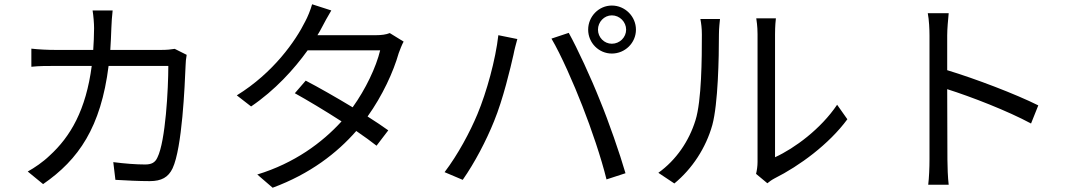

<svg xmlns="http://www.w3.org/2000/svg" viewBox="-20 -836 5040 900"><path d="M799 -607C782 -604 762 -602 735 -602H497C499 -635 501 -669 502 -705C503 -729 505 -764 508 -787H414C418 -763 421 -726 421 -704C421 -668 419 -634 417 -602H241C203 -602 162 -604 127 -608V-523C162 -527 202 -527 242 -527H410C383 -321 311 -196 212 -106C182 -77 141 -49 110 -32L182 27C349 -88 453 -240 489 -527H769C769 -420 756 -174 718 -98C707 -73 689 -65 660 -65C618 -65 565 -69 511 -76L521 7C573 10 631 13 682 13C737 13 769 -5 789 -47C834 -143 846 -434 850 -530C850 -543 852 -562 855 -579Z M1807 -681C1790 -674 1768 -671 1741 -671H1468C1476 -684 1483 -696 1489 -708C1499 -727 1517 -761 1533 -787L1443 -816C1436 -790 1421 -754 1411 -736C1366 -645 1262 -495 1090 -389L1157 -337C1269 -413 1358 -511 1422 -600H1762C1743 -521 1694 -418 1633 -333C1555 -380 1471 -428 1413 -458L1362 -399C1418 -368 1502 -318 1581 -267C1490 -167 1360 -71 1186 -18L1258 44C1434 -21 1560 -119 1650 -222C1688 -196 1721 -172 1745 -153L1800 -225C1775 -243 1741 -266 1703 -290C1773 -388 1824 -499 1849 -587C1855 -603 1864 -627 1872 -641Z M2783 -697C2783 -733 2812 -764 2848 -764C2885 -764 2915 -733 2915 -697C2915 -661 2885 -631 2848 -631C2812 -631 2783 -661 2783 -697ZM2737 -697C2737 -635 2787 -585 2848 -585C2910 -585 2961 -635 2961 -697C2961 -759 2910 -810 2848 -810C2787 -810 2737 -759 2737 -697ZM2218 -301C2183 -217 2127 -112 2064 -29L2149 7C2205 -73 2259 -176 2296 -268C2338 -370 2373 -518 2387 -580C2391 -602 2399 -631 2405 -653L2316 -671C2303 -556 2261 -404 2218 -301ZM2710 -339C2752 -232 2798 -97 2823 5L2912 -24C2886 -114 2833 -267 2792 -366C2750 -472 2686 -610 2646 -682L2565 -655C2609 -581 2670 -442 2710 -339Z M3141 24C3225 -45 3289 -143 3319 -250C3346 -350 3350 -564 3350 -675C3350 -705 3354 -735 3355 -747H3263C3267 -726 3270 -704 3270 -674C3270 -563 3269 -364 3240 -272C3210 -175 3150 -86 3066 -26ZM3577 23C3587 15 3596 8 3611 0C3727 -58 3866 -160 3952 -277L3904 -345C3828 -232 3705 -141 3613 -99V-676C3613 -714 3616 -742 3617 -750H3525C3526 -742 3531 -714 3531 -676V-77C3531 -57 3528 -37 3524 -21Z M4847 -342C4741 -395 4552 -467 4420 -507V-670C4420 -700 4424 -743 4427 -774H4329C4335 -743 4337 -698 4337 -670V-88C4337 -51 4335 -2 4331 30H4427C4423 -3 4421 -56 4421 -88L4420 -418C4531 -383 4704 -316 4813 -257Z"/></svg>

Font: Source Han Sans KR Regular
Style: Regular
Weight: 400
Designer: Ryoko NISHIZUKA (kana & ideographs); Paul D. Hunt (Latin, Greek & Cyrillic); Wenlong ZHANG (bopomofo); Sandoll Communica
Foundry: Adobe Systems Incorporated
Version: Version 1.004;PS 1.004;hotconv 1.0.82;makeotf.lib2.5.63406